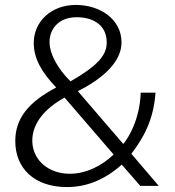

<svg xmlns="http://www.w3.org/2000/svg" viewBox="-20 -754 710 779"><path d="M288 -734C187 -734 117 -666 117 -580C117 -516 149 -461 208 -399C96 -340 42 -274 42 -182C42 -70 120 5 252 5C329 5 403 -23 474 -86L549 0H624L513 -130C563 -196 603 -267 611 -378H551C547 -270 502 -195 480 -170L296 -384C451 -463 473 -539 473 -582C473 -676 386 -734 288 -734ZM290 -684C349 -685 413 -658 413 -582C413 -536 387 -493 266 -424L249 -442C228 -465 181 -525 181 -584C181 -636 218 -684 290 -684ZM242 -358 441 -127C393 -81 329 -49 263 -49C180 -49 113 -101 111 -181C110 -255 164 -315 242 -358Z"/></svg>

Font: United Sans ExtraLight
Style: Regular
Weight: 200
Designer: Pablo Impallari, Rodrigo Fuenzalida (Modified by Dan O. Williams)
Version: Version 1.000;PS 001.000;hotconv 1.0.88;makeotf.lib2.5.64775